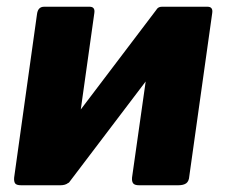

<svg xmlns="http://www.w3.org/2000/svg" viewBox="-20 -550 672 570"><path d="M260 -511 192 -27Q189 0 159 0H43Q29 0 25 -5.5Q21 -11 22 -23L90 -509Q93 -530 111 -530H246Q263 -530 260 -511ZM610 -511 542 -27Q541 -12 533 -6Q525 0 509 0H393Q380 0 375.5 -5.5Q371 -11 372 -23L441 -509Q443 -530 461 -530H596Q613 -530 610 -511ZM445 -522 530 -463 184 -7 100 -67Z"/></svg>

Font: Libre Franklin ExtraBold
Style: Italic
Weight: 800
Italic angle: -8°
Designer: Pablo Impallari, Rodrigo Fuenzalida, Nhung Nguyen
Foundry: Impallari Type
Version: Version 3.000